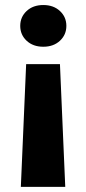

<svg xmlns="http://www.w3.org/2000/svg" viewBox="-20 -558 341 760"><path d="M242.7 -455.6Q242.7 -420.4 217.3 -396.7Q191.9 -373 151.4 -373Q110.8 -373 85.4 -396.7Q60.1 -420.4 60.1 -455.6Q60.1 -490.7 85.4 -514.4Q110.8 -538.1 151.4 -538.1Q191.9 -538.1 217.3 -514.4Q242.7 -490.7 242.7 -455.6ZM62.5 181.6 83.5 -304.2H217.3L238.3 181.6Z"/></svg>

Font: Vazirmatn RD Black
Style: Regular
Weight: 900
Designer: Saber Rastikerdar
Foundry: Saber Rastikerdar
Version: Version 32.102